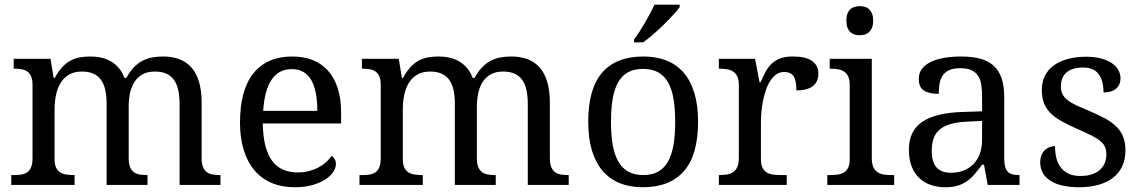

<svg xmlns="http://www.w3.org/2000/svg" viewBox="-20 -786 4847 816"><path d="M296.9 -42V0H27.8V-42H41Q58.1 -42 72.3 -44.4Q86.4 -46.9 96.7 -54.4Q106.9 -62 112.5 -76.2Q118.2 -90.3 118.2 -113.8V-425.8Q118.2 -447.8 112.3 -461.2Q106.4 -474.6 96.2 -481.9Q85.9 -489.3 71.8 -491.7Q57.6 -494.1 41 -494.1H38.1V-536.1H194.8L208 -455.1H212.9Q228 -482.9 244.6 -500.7Q261.2 -518.6 280 -528.6Q298.8 -538.6 319.6 -542.2Q340.3 -545.9 363.8 -545.9Q388.2 -545.9 410.2 -541Q432.1 -536.1 450.9 -525.4Q469.7 -514.6 484.6 -497.3Q499.5 -480 508.8 -455.1H517.1Q532.2 -482.9 549.8 -500.7Q567.4 -518.6 587.2 -528.6Q606.9 -538.6 628.7 -542.2Q650.4 -545.9 673.8 -545.9Q711.9 -545.9 742.2 -534.4Q772.5 -522.9 793.5 -499.3Q814.5 -475.6 825.7 -438.5Q836.9 -401.4 836.9 -350.1V-113.8Q836.9 -90.3 842.8 -76.2Q848.6 -62 858.9 -54.4Q869.1 -46.9 883.3 -44.4Q897.5 -42 914.1 -42H917V0H743.2V-345.2Q743.2 -377.9 737.5 -403.3Q731.9 -428.7 719.5 -446.3Q707 -463.9 687 -472.9Q667 -481.9 638.2 -481.9Q606.9 -481.9 585.7 -470Q564.5 -458 551.3 -437.5Q538.1 -417 532.5 -390.1Q526.9 -363.3 526.9 -333V-113.8Q526.9 -90.3 532.7 -76.2Q538.6 -62 548.8 -54.4Q559.1 -46.9 573.2 -44.4Q587.4 -42 604 -42H606.9V0H433.1V-345.2Q433.1 -377.9 427.5 -403.3Q421.9 -428.7 409.4 -446.3Q397 -463.9 377 -472.9Q356.9 -481.9 328.1 -481.9Q295.4 -481.9 273.2 -468.8Q251 -455.6 237.3 -433.1Q223.6 -410.6 217.8 -381.3Q211.9 -352.1 211.9 -319.8V-108.9Q211.9 -86.9 218.5 -73.5Q225.1 -60.1 236.3 -53.2Q247.6 -46.4 262.5 -44.2Q277.3 -42 293.9 -42Z M1219.7 -492.2Q1164.1 -492.2 1134 -447Q1104 -401.9 1098.6 -314.9H1328.6Q1328.6 -354.5 1322.8 -387.2Q1316.9 -419.9 1304.2 -443.4Q1291.5 -466.8 1270.8 -479.5Q1250 -492.2 1219.7 -492.2ZM1231.9 9.8Q1177.7 9.8 1134.5 -8.5Q1091.3 -26.9 1061.5 -62Q1031.7 -97.2 1015.9 -148.2Q1000 -199.2 1000 -264.2Q1000 -404.3 1057.6 -475.1Q1115.2 -545.9 1221.7 -545.9Q1270 -545.9 1308.6 -530.8Q1347.2 -515.6 1374 -485.6Q1400.9 -455.6 1415.3 -410.9Q1429.7 -366.2 1429.7 -307.1V-261.2H1096.7Q1097.7 -206.5 1107.7 -167.2Q1117.7 -127.9 1136.5 -102.5Q1155.3 -77.1 1182.6 -65.2Q1210 -53.2 1245.6 -53.2Q1271.5 -53.2 1293.7 -59.1Q1315.9 -64.9 1334 -74.7Q1352.1 -84.5 1366 -96.9Q1379.9 -109.4 1388.7 -123Q1395.5 -120.1 1401.6 -110.8Q1407.7 -101.6 1407.7 -88.9Q1407.7 -73.7 1397 -56.4Q1386.2 -39.1 1364.3 -24.4Q1342.3 -9.8 1309.3 0Q1276.4 9.8 1231.9 9.8Z M1776.9 -42V0H1507.8V-42H1521Q1538.1 -42 1552.2 -44.4Q1566.4 -46.9 1576.7 -54.4Q1586.9 -62 1592.5 -76.2Q1598.1 -90.3 1598.1 -113.8V-425.8Q1598.1 -447.8 1592.3 -461.2Q1586.4 -474.6 1576.2 -481.9Q1565.9 -489.3 1551.8 -491.7Q1537.6 -494.1 1521 -494.1H1518.1V-536.1H1674.8L1688 -455.1H1692.9Q1708 -482.9 1724.6 -500.7Q1741.2 -518.6 1760 -528.6Q1778.8 -538.6 1799.6 -542.2Q1820.3 -545.9 1843.8 -545.9Q1868.2 -545.9 1890.1 -541Q1912.1 -536.1 1930.9 -525.4Q1949.7 -514.6 1964.6 -497.3Q1979.5 -480 1988.8 -455.1H1997.1Q2012.2 -482.9 2029.8 -500.7Q2047.4 -518.6 2067.1 -528.6Q2086.9 -538.6 2108.6 -542.2Q2130.4 -545.9 2153.8 -545.9Q2191.9 -545.9 2222.2 -534.4Q2252.4 -522.9 2273.4 -499.3Q2294.4 -475.6 2305.7 -438.5Q2316.9 -401.4 2316.9 -350.1V-113.8Q2316.9 -90.3 2322.8 -76.2Q2328.6 -62 2338.9 -54.4Q2349.1 -46.9 2363.3 -44.4Q2377.4 -42 2394 -42H2397V0H2223.1V-345.2Q2223.1 -377.9 2217.5 -403.3Q2211.9 -428.7 2199.5 -446.3Q2187 -463.9 2167 -472.9Q2147 -481.9 2118.2 -481.9Q2086.9 -481.9 2065.7 -470Q2044.4 -458 2031.2 -437.5Q2018.1 -417 2012.5 -390.1Q2006.8 -363.3 2006.8 -333V-113.8Q2006.8 -90.3 2012.7 -76.2Q2018.6 -62 2028.8 -54.4Q2039.1 -46.9 2053.2 -44.4Q2067.4 -42 2084 -42H2086.9V0H1913.1V-345.2Q1913.1 -377.9 1907.5 -403.3Q1901.9 -428.7 1889.4 -446.3Q1877 -463.9 1856.9 -472.9Q1836.9 -481.9 1808.1 -481.9Q1775.4 -481.9 1753.2 -468.8Q1731 -455.6 1717.3 -433.1Q1703.6 -410.6 1697.8 -381.3Q1691.9 -352.1 1691.9 -319.8V-108.9Q1691.9 -86.9 1698.5 -73.5Q1705.1 -60.1 1716.3 -53.2Q1727.5 -46.4 1742.4 -44.2Q1757.3 -42 1773.9 -42Z M2946.8 -269Q2946.8 -127.9 2887 -59.1Q2827.1 9.8 2711.9 9.8Q2657.7 9.8 2614.7 -7.3Q2571.8 -24.4 2541.7 -59.1Q2511.7 -93.8 2495.8 -146.2Q2480 -198.7 2480 -269Q2480 -409.2 2539.3 -477.5Q2598.6 -545.9 2714.8 -545.9Q2769 -545.9 2812 -529.1Q2855 -512.2 2885 -477.8Q2915 -443.4 2930.9 -391.4Q2946.8 -339.4 2946.8 -269ZM2576.7 -269Q2576.7 -213.4 2584 -170.9Q2591.3 -128.4 2607.7 -99.9Q2624 -71.3 2650.1 -56.6Q2676.3 -42 2713.9 -42Q2751.5 -42 2777.3 -56.6Q2803.2 -71.3 2819.3 -99.9Q2835.4 -128.4 2842.5 -170.9Q2849.6 -213.4 2849.6 -269Q2849.6 -324.7 2842.3 -366.7Q2835 -408.7 2818.8 -436.8Q2802.7 -464.8 2776.6 -479Q2750.5 -493.2 2712.9 -493.2Q2675.3 -493.2 2649.4 -479Q2623.5 -464.8 2607.4 -436.8Q2591.3 -408.7 2584 -366.7Q2576.7 -324.7 2576.7 -269ZM2674.8 -619.1Q2686 -633.3 2698 -651.9Q2710 -670.4 2721.4 -690.2Q2732.9 -710 2743.4 -729.7Q2753.9 -749.5 2761.7 -766.1H2868.7V-755.9Q2859.4 -742.7 2841.3 -722.9Q2823.2 -703.1 2801.3 -681.6Q2779.3 -660.2 2756.1 -639.9Q2732.9 -619.6 2712.9 -606H2674.8Z M3323.7 0H3035.2V-42H3038.1Q3055.2 -42 3070.1 -44.4Q3085 -46.9 3095.9 -54.4Q3106.9 -62 3113.5 -76.2Q3120.1 -90.3 3120.1 -113.8V-425.8Q3120.1 -447.8 3113.5 -461.2Q3106.9 -474.6 3095.7 -481.9Q3084.5 -489.3 3069.6 -491.7Q3054.7 -494.1 3038.1 -494.1H3035.2V-536.1H3189L3208 -437H3212.9Q3222.7 -459.5 3232.9 -479.2Q3243.2 -499 3258.1 -513.9Q3272.9 -528.8 3294.9 -537.4Q3316.9 -545.9 3350.1 -545.9Q3404.8 -545.9 3431.4 -526.9Q3458 -507.8 3458 -473.1Q3458 -457.5 3452.9 -444.3Q3447.8 -431.2 3436.5 -421.6Q3425.3 -412.1 3407.7 -407Q3390.1 -401.9 3364.7 -401.9Q3364.7 -443.4 3353 -461.7Q3341.3 -480 3312 -480Q3293.5 -480 3278.8 -469.5Q3264.2 -459 3253.2 -441.7Q3242.2 -424.3 3234.6 -401.9Q3227.1 -379.4 3222.4 -355.7Q3217.8 -332 3215.8 -308.6Q3213.9 -285.2 3213.9 -266.1V-108.9Q3213.9 -86.9 3220.5 -73.5Q3227.1 -60.1 3238.3 -53.2Q3249.5 -46.4 3264.4 -44.2Q3279.3 -42 3295.9 -42H3323.7Z M3509.3 -42Q3525.9 -42 3540.8 -44.2Q3555.7 -46.4 3566.9 -53.2Q3578.1 -60.1 3584.7 -73.5Q3591.3 -86.9 3591.3 -108.9V-425.8Q3591.3 -447.8 3584.7 -461.2Q3578.1 -474.6 3566.9 -481.9Q3555.7 -489.3 3540.8 -491.7Q3525.9 -494.1 3509.3 -494.1H3506.3V-536.1H3685.1V-113.8Q3685.1 -90.3 3691.7 -76.2Q3698.2 -62 3709.2 -54.4Q3720.2 -46.9 3735.4 -44.4Q3750.5 -42 3767.1 -42H3780.3V0H3496.1V-42ZM3577.1 -698.2Q3577.1 -715.8 3581.5 -727.5Q3585.9 -739.3 3593.8 -746.6Q3601.6 -753.9 3611.8 -756.8Q3622.1 -759.8 3634.3 -759.8Q3646 -759.8 3656.2 -756.8Q3666.5 -753.9 3674.1 -746.6Q3681.6 -739.3 3686.3 -727.5Q3690.9 -715.8 3690.9 -698.2Q3690.9 -680.7 3686.3 -668.9Q3681.6 -657.2 3674.1 -649.9Q3666.5 -642.6 3656.2 -639.4Q3646 -636.2 3634.3 -636.2Q3622.1 -636.2 3611.8 -639.4Q3601.6 -642.6 3593.8 -649.9Q3585.9 -657.2 3581.5 -668.9Q3577.1 -680.7 3577.1 -698.2Z M3939.9 -145Q3939.9 -98.1 3959.7 -75Q3979.5 -51.8 4021 -51.8Q4051.3 -51.8 4075.9 -61.5Q4100.6 -71.3 4117.9 -89.4Q4135.3 -107.4 4144.5 -133.3Q4153.8 -159.2 4153.8 -190.9V-272L4089.8 -269Q4047.4 -267.1 4018.8 -258.5Q3990.2 -250 3972.7 -234.6Q3955.1 -219.2 3947.5 -196.8Q3939.9 -174.3 3939.9 -145ZM4061 -496.1Q4032.2 -496.1 4014.4 -488Q3996.6 -480 3986.6 -465.3Q3976.6 -450.7 3973.1 -430.7Q3969.7 -410.6 3969.7 -387.2Q3928.2 -387.2 3906.5 -401.4Q3884.8 -415.5 3884.8 -450.2Q3884.8 -476.1 3898.9 -494.1Q3913.1 -512.2 3937.7 -523.7Q3962.4 -535.2 3995.1 -540.5Q4027.8 -545.9 4064.9 -545.9Q4110.8 -545.9 4145 -536.9Q4179.2 -527.8 4202.1 -507.3Q4225.1 -486.8 4236.6 -453.9Q4248 -420.9 4248 -373V-113.8Q4248 -92.8 4251.5 -79.1Q4254.9 -65.4 4262.2 -57.1Q4269.5 -48.8 4281.5 -45.4Q4293.5 -42 4310.1 -42H4313V0H4177.7L4162.1 -85.9H4153.8Q4138.2 -64.9 4123.5 -47.4Q4108.9 -29.8 4091.3 -17.1Q4073.7 -4.4 4051.5 2.7Q4029.3 9.8 3998 9.8Q3964.8 9.8 3936.3 0.2Q3907.7 -9.3 3887 -29.1Q3866.2 -48.8 3854.5 -78.9Q3842.8 -108.9 3842.8 -149.9Q3842.8 -229.5 3899.4 -268.1Q3956.1 -306.6 4070.8 -310.1L4153.8 -313V-373Q4153.8 -399.9 4150.9 -422.6Q4147.9 -445.3 4138.2 -461.7Q4128.4 -478 4110.1 -487.1Q4091.8 -496.1 4061 -496.1Z M4565.9 9.8Q4528.3 9.8 4497.8 3.2Q4467.3 -3.4 4445.8 -16.8Q4424.3 -30.3 4412.6 -50Q4400.9 -69.8 4400.9 -96.2Q4400.9 -116.2 4407.5 -129.6Q4414.1 -143.1 4423.6 -150.9Q4433.1 -158.7 4444.1 -161.9Q4455.1 -165 4463.9 -165Q4463.9 -138.7 4469.2 -115.7Q4474.6 -92.8 4487.3 -75.4Q4500 -58.1 4520.8 -48.1Q4541.5 -38.1 4571.8 -38.1Q4598.6 -38.1 4619.1 -44.7Q4639.6 -51.3 4653.6 -63.2Q4667.5 -75.2 4674.8 -92Q4682.1 -108.9 4682.1 -128.9Q4682.1 -147.5 4676.5 -160.9Q4670.9 -174.3 4657 -186Q4643.1 -197.8 4619.1 -210Q4595.2 -222.2 4559.1 -237.8Q4520.5 -254.9 4491.9 -270.8Q4463.4 -286.6 4444.8 -305.2Q4426.3 -323.7 4417 -347.4Q4407.7 -371.1 4407.7 -403.8Q4407.7 -438 4421.1 -464.4Q4434.6 -490.7 4459.5 -508.5Q4484.4 -526.4 4519 -535.6Q4553.7 -544.9 4596.2 -544.9Q4631.8 -544.9 4659.2 -537.6Q4686.5 -530.3 4705.1 -517.8Q4723.6 -505.4 4732.9 -488.5Q4742.2 -471.7 4742.2 -453.1Q4742.2 -425.8 4723.4 -409.4Q4704.6 -393.1 4669.9 -393.1Q4669.9 -443.4 4649.2 -471.2Q4628.4 -499 4584 -499Q4558.6 -499 4540.5 -493.2Q4522.5 -487.3 4511 -476.6Q4499.5 -465.8 4494.1 -451.2Q4488.8 -436.5 4488.8 -418.9Q4488.8 -399.9 4495.6 -386Q4502.4 -372.1 4517.3 -360.4Q4532.2 -348.6 4555.9 -337.6Q4579.6 -326.7 4612.8 -313Q4652.3 -296.4 4680.7 -280.3Q4709 -264.2 4727.3 -245.1Q4745.6 -226.1 4754.4 -202.1Q4763.2 -178.2 4763.2 -147Q4763.2 -107.9 4749 -78.6Q4734.9 -49.3 4709 -29.5Q4683.1 -9.8 4646.7 0Q4610.4 9.8 4565.9 9.8Z"/></svg>

Font: Droid Serif
Style: Regular
Weight: 400
Version: Version 1.00 build 112